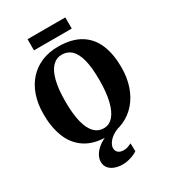

<svg xmlns="http://www.w3.org/2000/svg" viewBox="-269 -1047 1274 1431"><g transform="rotate(-30 368.0 -332.0)"><path d="M363.5 11Q246 12 172 -36Q98 -84 63.5 -170.2Q29 -256.5 29 -370.5Q29 -458 53.2 -528.5Q77.5 -599 122.8 -649Q168 -699 231.5 -725.8Q295 -752.5 374 -752.5Q491.5 -752 565 -706.8Q638.5 -661.5 672.8 -579Q707 -496.5 707 -384Q707 -296.5 682.8 -224.2Q658.5 -152 613.2 -99.5Q568 -47 504.8 -18.2Q441.5 10.5 363.5 11ZM367 -54.5Q414 -54.5 447.5 -91.8Q481 -129 499.2 -202.5Q517.5 -276 517.5 -383Q517.5 -493 499.8 -559.8Q482 -626.5 448.8 -656.8Q415.5 -687 368.5 -687Q321.5 -687 287.8 -652.8Q254 -618.5 235.8 -548.2Q217.5 -478 217.5 -371Q217.5 -261.5 235.5 -191.5Q253.5 -121.5 287 -88Q320.5 -54.5 367 -54.5ZM352 249.5Q321 249.5 290.8 239.5Q260.5 229.5 240.8 207.5Q221 185.5 221 150Q221 123 237.5 94.2Q254 65.5 286.2 40.5Q318.5 15.5 364 -1L399.5 -5L456.5 -1Q422 11.5 398.5 30.5Q375 49.5 363 70Q351 90.5 351 108.5Q351 133 367.8 147.2Q384.5 161.5 415 161.5Q437 161.5 451.8 155Q466.5 148.5 482 142L484 210Q463.5 225.5 426.8 237.5Q390 249.5 352 249.5ZM530.5 -914V-818H205.5V-914Z"/></g></svg>

Font: Merriweather 20pt Black
Style: Regular
Weight: 900
Version: Version 2.100